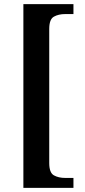

<svg xmlns="http://www.w3.org/2000/svg" viewBox="-20 -780 409 928"><path d="M93 128V-760H335V-712H295Q263 -712 240.5 -699.5Q218 -687 218 -640V8Q218 55 240.5 67.5Q263 80 295 80H335V128Z"/></svg>

Font: Noto Serif Myanmar SemiCondensed SemiBold
Style: Regular
Weight: 600
Width: 4
Designer: Ben Mitchell and the Monotype Design Team
Foundry: Monotype Imaging Inc.
Version: Version 2.106; ttfautohint (v1.8.4.7-5d5b)